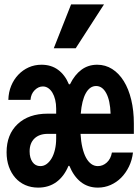

<svg xmlns="http://www.w3.org/2000/svg" viewBox="-20 -845 640 875"><path d="M154 10Q202.1 10 237.1 -15.5Q272 -41 292 -89H296.2Q316 -41 348.5 -15.5Q381.1 10 426 10Q456.6 10 483.8 -1.9Q511 -13.9 532 -34.9Q553 -56 567.5 -85.5Q582 -115 586 -150H490Q485 -121 466.9 -104.5Q448.8 -88 426 -88Q409 -88 395.4 -98.1Q381.8 -108.3 371.9 -126.6Q362 -145 355.5 -172.5Q349 -200 347 -235H590V-282Q590 -341 578.1 -390.4Q566.3 -439.7 544.1 -475.4Q522 -511 491.2 -530.5Q460.4 -550 423 -550Q382 -550 351 -527Q320 -504 299 -461H294Q276 -504 244.5 -527Q213.1 -550 169 -550Q137.6 -550 110.8 -538Q84 -526 63.5 -504.5Q43 -483 31 -454Q19 -425 18 -390H119Q121 -417 138 -434Q155 -451 175.3 -451Q189 -451 200 -443.3Q211.1 -435.6 219 -422.3Q227 -409 231.5 -390.3Q236 -371.6 236 -350V-327H197Q110.8 -327 60.4 -279.6Q10 -232.2 10 -151Q10 -115 20.5 -85.5Q31 -56 50 -34.5Q69 -13 95.5 -1.5Q122 10 154 10ZM348 -327Q353 -388 371.2 -420.5Q389.5 -453 418 -453Q446.7 -453 464.3 -420Q482 -387 484 -327ZM236 -235V-214Q236 -186.9 230.5 -163.5Q225 -140 215.3 -123.5Q205.5 -107 192.6 -97.5Q179.6 -88 164 -88Q141 -88 128 -106.7Q115 -125.4 115 -155Q115 -192.7 137 -213.8Q159 -235 198 -235ZM454 -825H304L225 -625H325Z"/></svg>

Font: CommitMonoV143 ExtLt
Style: Regular
Weight: 200
Monospace: yes
Designer: Eigil Nikolajsen
Foundry: Eigil Nikolajsen
Version: Version 1.143